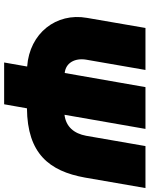

<svg xmlns="http://www.w3.org/2000/svg" viewBox="85 -826 740 951"><g transform="rotate(90 455.5 -350.0)"><path d="M352 -299H419L387 -113H334C325 -113 317 -113 309 -114L341 -300ZM508 -113H440L472 -298H528C535 -298 542 -298 548 -299L516 -113ZM618 -700 548 -299C608 -306 641 -347 652 -406L703 -700H911L859 -400C827 -223 740 -115 516 -113L496 0H289L309 -114C144 -126 41 -258 68 -410L118 -700H326L275 -406C266 -350 291 -305 341 -300L411 -700Z"/></g></svg>

Font: Fixel Display Black
Style: Italic
Weight: 900
Italic angle: -10°
Designer: AlfaBravo + MacPaw
Foundry: Kyrylo Tkachov, Marchela Mozhyna, Serhii Makarenko, Maria Weinstein, Zakhar Kryvoshyya
Version: Version 1.210;Glyphs 3.2 (3217)